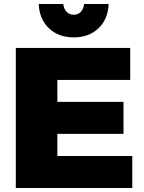

<svg xmlns="http://www.w3.org/2000/svg" viewBox="-20 -941 723 961"><path d="M296.9 -920.9Q299.3 -896.5 313.5 -881.8Q327.6 -867.2 349.1 -867.2Q370.6 -867.2 384.5 -881.8Q398.4 -896.5 400.9 -920.9H523.9Q520.5 -844.7 472.9 -799.3Q425.3 -753.9 349.1 -753.9Q272.9 -753.9 225.1 -799.3Q177.2 -844.7 173.8 -920.9ZM59.1 -701.2H631.8V-541H267.1V-431.2H598.1V-271H267.1V-160.2H642.1V0H59.1Z"/></svg>

Font: Montserrat-Arabic ExtraBold
Style: Regular
Weight: 800
Designer: Mohamed Gaber
Foundry: Kief Type Foundry
Version: Version 5.008;PS 005.008;hotconv 1.0.88;makeotf.lib2.5.64775